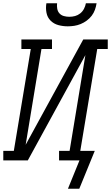

<svg xmlns="http://www.w3.org/2000/svg" viewBox="-33 -975 675 1167"><path d="M379 -815Q349 -815 321.5 -822.5Q294 -830 274.5 -849.5Q255 -869 249.5 -897.5Q244 -926 249 -955H314Q312 -938 315 -921.5Q318 -905 328.5 -893.5Q339 -882 355 -877.5Q371 -873 388 -873Q406 -873 423 -877.5Q440 -882 454.5 -893.5Q469 -905 477.5 -921.5Q486 -938 489 -955H554Q551 -935 544 -915.5Q537 -896 524.5 -879.5Q512 -863 494.5 -850Q477 -837 457.5 -829Q438 -821 418 -818Q398 -815 379 -815ZM380 172 450 0H326V-58H390L486 -640L136 0H-13V-58H51L154 -677H97V-735H283V-677H219L123 -95L473 -735H622V-677H558L455 -58H543L449 172Z"/></svg>

Font: Iosevka Curly Slab LtExObl
Style: Regular
Weight: 300
Width: 7
Italic angle: -9°
Monospace: yes
Designer: Belleve Invis
Foundry: Belleve Invis
Version: Version 11.1.0; ttfautohint (v1.8.3)